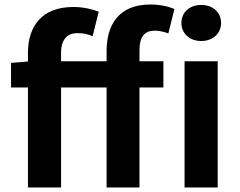

<svg xmlns="http://www.w3.org/2000/svg" viewBox="-20 -832 1064 852"><path d="M453 -560H251V-598C251 -658 280 -685 323 -685C352 -685 371 -680 391 -671L418 -780C391 -791 350 -801 305 -801C164 -801 104 -713 104 -598V-559L29 -553V-444H104V0H251V-444H453V0H599V-444H705V-560H599V-608C599 -672 623 -696 667 -696C686 -696 707 -691 727 -684L754 -792C729 -803 691 -812 647 -812C507 -812 453 -722 453 -605ZM873 -650C924 -650 961 -683 961 -730C961 -778 924 -810 873 -810C822 -810 785 -778 785 -730C785 -683 822 -650 873 -650ZM799 0H946V-560H799Z"/></svg>

Font: Spoqa Han Sans Neo Bold
Style: Bold
Weight: 700
Designer: [Spoqa Han Sans Neo] Dong-huui Kim  Younghwa Kang  Yujin Lee  [Noto Sans] Ryoko NISHIZUKA  (kana & ideographs); Paul D. 
Foundry: Spoqa (http://www.spoqa-han-sans.com)
Version: Version 1.000